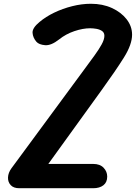

<svg xmlns="http://www.w3.org/2000/svg" viewBox="-20 -999 721 1019"><path d="M82.5 0Q52 0 36.8 -16.5Q21.5 -33 22.5 -57.5Q23.5 -82 40.5 -105.5L433.5 -639Q458.5 -673 481.5 -704.5Q504.5 -736 519.2 -762.8Q534 -789.5 534 -809Q534 -826 521.5 -834.5Q509 -843 491.5 -846Q474 -849 458.5 -849Q420 -849 374.8 -833.8Q329.5 -818.5 294 -790Q251.5 -756.5 219.2 -759.2Q187 -762 173.5 -777Q154.5 -799 152.8 -824.8Q151 -850.5 190 -882.5Q222.5 -910 267.5 -931.8Q312.5 -953.5 363.2 -966.2Q414 -979 462.5 -979Q524.5 -979 573.8 -956.5Q623 -934 652 -896.8Q681 -859.5 681 -815Q681 -763 637.5 -693.5Q594 -624 519.5 -521L236.5 -129H474.5Q510.5 -129 529.8 -108.8Q549 -88.5 549 -62Q549 -31.5 528.8 -15.8Q508.5 0 474.5 0Z"/></svg>

Font: Edu QLD Hand
Style: Regular
Weight: 400
Designer: Tina and Corey Anderson, Eben Sorkin
Foundry: Sorkin Type Co.
Version: Version 2.000